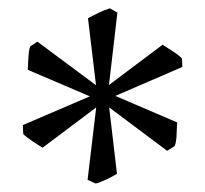

<svg xmlns="http://www.w3.org/2000/svg" viewBox="-20 -782 487 456"><path d="M238.8 -580.1 366.2 -675.8Q376.5 -668.9 390.4 -660.2Q404.3 -651.4 412.1 -643.1L413.1 -623L253.9 -554.2L400.9 -491.2Q399.9 -479 399.4 -462.4Q398.9 -445.8 395 -435.1L377 -423.8L239.3 -526.9L257.8 -369.1Q252.4 -366.2 246.1 -362.5Q239.7 -358.9 232.7 -355.7Q225.6 -352.5 219 -349.9Q212.4 -347.2 207 -346.2L188 -355L208.5 -526.9L81.1 -431.2Q75.7 -434.6 69.1 -438.7Q62.5 -442.9 56.2 -447.3Q49.8 -451.7 44.2 -455.8Q38.6 -460 35.2 -463.9L34.2 -484.9L193.4 -553.2L45.9 -616.2Q46.4 -622.1 46.6 -629.6Q46.9 -637.2 47.4 -645Q47.9 -652.8 48.8 -659.9Q49.8 -667 51.8 -671.9L68.8 -683.1L208 -579.6L189 -738.8Q194.3 -741.7 201.2 -745.1Q208 -748.5 215.1 -752Q222.2 -755.4 229 -758.1Q235.8 -760.7 241.2 -762.2L258.8 -752Z"/></svg>

Font: Gentium Plus
Style: Regular
Weight: 400
Designer: J. Victor Gaultney, Annie Olsen, Iska Routamaa
Foundry: SIL International
Version: Version 1.510